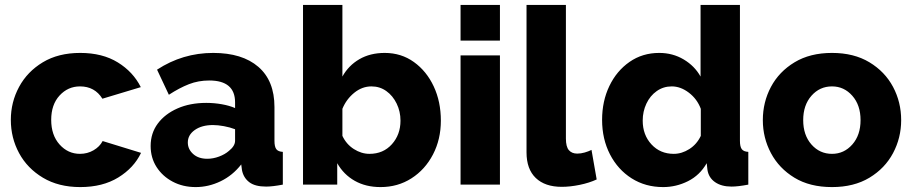

<svg xmlns="http://www.w3.org/2000/svg" viewBox="-20 -750 3705 780"><path d="M306 10Q218 10 154.5 -28Q91 -66 57.5 -128Q24 -190 24 -263Q24 -335 57.5 -397Q91 -459 154 -497Q217 -535 306 -535Q396 -535 458.5 -496.5Q521 -458 552 -396L396 -349Q365 -399 305 -399Q256 -399 222 -362Q188 -325 188 -263Q188 -201 222 -163Q256 -125 305 -125Q335 -125 360 -139.5Q385 -154 397 -177L553 -129Q524 -68 460.5 -29Q397 10 306 10Z M592 -157Q592 -209 621 -248Q650 -287 701 -309.5Q752 -332 818 -332Q850 -332 881 -326.5Q912 -321 935 -311V-334Q935 -423 830 -423Q786 -423 747.5 -408Q709 -393 666 -365L618 -467Q722 -535 846 -535Q964 -535 1029.5 -478.5Q1095 -422 1095 -315V-178Q1095 -154 1102.5 -144Q1110 -134 1129 -133V0Q1108 4 1091 6Q1074 8 1061 8Q1016 8 992.5 -10Q969 -28 963 -59L960 -82Q925 -37 876 -13.5Q827 10 775 10Q723 10 681.5 -12Q640 -34 616 -71.5Q592 -109 592 -157ZM910 -137Q935 -157 935 -178V-225Q914 -233 889.5 -237.5Q865 -242 845 -242Q800 -242 771.5 -222Q743 -202 743 -171Q743 -144 764.5 -124.5Q786 -105 822 -105Q846 -105 870 -114Q894 -123 910 -137Z M1526 10Q1466 10 1421 -15.5Q1376 -41 1350 -87V0H1211V-730H1371V-439Q1396 -484 1440 -509.5Q1484 -535 1543 -535Q1610 -535 1661.5 -498Q1713 -461 1742 -399Q1771 -337 1771 -260Q1771 -184 1739 -122.5Q1707 -61 1651.5 -25.5Q1596 10 1526 10ZM1481 -125Q1537 -125 1572 -164Q1607 -203 1607 -260Q1607 -297 1591.5 -329Q1576 -361 1549.5 -380Q1523 -399 1489 -399Q1451 -399 1419 -373Q1387 -347 1371 -308V-198Q1387 -164 1417.5 -144.5Q1448 -125 1481 -125Z M1851 -585V-730H2011V-585ZM1851 0V-525H2011V0Z M2119 -730H2279V-187Q2279 -154 2291 -140Q2303 -126 2325 -126Q2340 -126 2355.5 -130.5Q2371 -135 2383 -141L2404 -21Q2374 -7 2335 1Q2296 9 2262 9Q2194 9 2156.5 -27Q2119 -63 2119 -131Z M2426 -263Q2426 -339 2455.5 -400.5Q2485 -462 2537.5 -498.5Q2590 -535 2658 -535Q2713 -535 2757.5 -508.5Q2802 -482 2826 -439V-730H2986V-178Q2986 -154 2993.5 -144Q3001 -134 3020 -133V0Q2978 8 2952 8Q2911 8 2885 -10Q2859 -28 2854 -60L2851 -87Q2823 -38 2775 -14Q2727 10 2674 10Q2602 10 2546 -25.5Q2490 -61 2458 -123Q2426 -185 2426 -263ZM2827 -198V-308Q2812 -348 2778.5 -373.5Q2745 -399 2709 -399Q2675 -399 2648 -380Q2621 -361 2606 -329Q2591 -297 2591 -260Q2591 -202 2626.5 -163.5Q2662 -125 2717 -125Q2750 -125 2780.5 -144.5Q2811 -164 2827 -198Z M3360 10Q3270 10 3207.5 -28Q3145 -66 3112 -128Q3079 -190 3079 -262Q3079 -335 3112 -397Q3145 -459 3208 -497Q3271 -535 3360 -535Q3449 -535 3512 -497Q3575 -459 3608 -397Q3641 -335 3641 -262Q3641 -190 3608 -128Q3575 -66 3512 -28Q3449 10 3360 10ZM3243 -262Q3243 -201 3276.5 -163Q3310 -125 3360 -125Q3409 -125 3442.5 -163Q3476 -201 3476 -262Q3476 -323 3442.5 -361Q3409 -399 3360 -399Q3310 -399 3276.5 -361Q3243 -323 3243 -262Z"/></svg>

Font: Raleway ExtraBold
Style: Regular
Weight: 800
Designer: Matt McInerney, Pablo Impallari, Rodrigo Fuenzalida
Foundry: Matt McInerney, Pablo Impallari, Rodrigo Fuenzalida
Version: Version 4.026